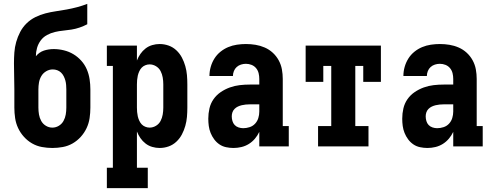

<svg xmlns="http://www.w3.org/2000/svg" viewBox="-20 -755 2540 990"><path d="M250 8Q223 8 196 3Q169 -2 145.5 -15.5Q122 -29 103.5 -49.5Q85 -70 73.5 -94.5Q62 -119 58 -146Q54 -173 54 -200V-294Q54 -327 53 -361Q52 -395 52 -428Q52 -456 54 -484Q56 -512 63.5 -538.5Q71 -565 84 -590Q97 -615 117 -634.5Q137 -654 162 -666.5Q187 -679 214 -686Q241 -693 268.5 -697Q296 -701 323.5 -706Q351 -711 377.5 -718Q404 -725 430 -735V-630Q411 -620 390.5 -613Q370 -606 348.5 -602.5Q327 -599 305.5 -597Q284 -595 263 -590Q242 -585 222.5 -574.5Q203 -564 190 -546.5Q177 -529 171 -508Q165 -487 165 -465Q173 -475 183.5 -482.5Q194 -490 206 -494Q218 -498 231 -500Q244 -502 257 -502Q283 -502 309.5 -495.5Q336 -489 358.5 -475.5Q381 -462 399 -442Q417 -422 427.5 -397.5Q438 -373 442 -346.5Q446 -320 446 -294V-200Q446 -173 442 -146Q438 -119 426.5 -94.5Q415 -70 396.5 -49.5Q378 -29 354.5 -15.5Q331 -2 304 3Q277 8 250 8ZM250 -97Q268 -97 283.5 -106.5Q299 -116 307.5 -131.5Q316 -147 319 -164.5Q322 -182 322 -200V-294Q322 -305 321 -317Q320 -329 317 -340Q314 -351 308.5 -362Q303 -373 294.5 -381Q286 -389 275 -393Q264 -397 252 -397Q234 -397 218 -387.5Q202 -378 193 -362.5Q184 -347 181 -329.5Q178 -312 178 -294V-200Q178 -182 181 -164.5Q184 -147 192.5 -131.5Q201 -116 216.5 -106.5Q232 -97 250 -97Z M531 215V110H562V-415H531V-520H686V-443Q693 -461 704 -477Q715 -493 730.5 -505Q746 -517 765 -522.5Q784 -528 803 -528Q827 -528 849.5 -520Q872 -512 889.5 -495.5Q907 -479 918 -458Q929 -437 935.5 -414Q942 -391 944 -367.5Q946 -344 946 -320V-200Q946 -176 944 -152.5Q942 -129 935.5 -106Q929 -83 918 -62Q907 -41 889.5 -24.5Q872 -8 849.5 0Q827 8 803 8Q784 8 765 2.5Q746 -3 730.5 -15Q715 -27 704 -43Q693 -59 686 -77V110H742V215ZM751 -97Q769 -97 784.5 -106.5Q800 -116 808 -131.5Q816 -147 819 -164.5Q822 -182 822 -200V-320Q822 -338 819 -355.5Q816 -373 808 -388.5Q800 -404 784.5 -413.5Q769 -423 751 -423Q740 -423 729 -418.5Q718 -414 710.5 -406Q703 -398 698 -387Q693 -376 690.5 -365Q688 -354 687 -342.5Q686 -331 686 -320V-200Q686 -189 687 -177.5Q688 -166 690.5 -155Q693 -144 698 -133Q703 -122 710.5 -114Q718 -106 729 -101.5Q740 -97 751 -97Z M1184 8Q1165 8 1146 4Q1127 0 1111.5 -10.5Q1096 -21 1084.5 -36.5Q1073 -52 1066 -69.5Q1059 -87 1056.5 -105.5Q1054 -124 1054 -143Q1054 -170 1060 -196Q1066 -222 1081 -243.5Q1096 -265 1118 -280Q1140 -295 1165 -304Q1190 -313 1216 -316Q1242 -319 1269 -319H1317V-348Q1317 -363 1313.5 -377.5Q1310 -392 1300.5 -403.5Q1291 -415 1277 -420.5Q1263 -426 1248 -426Q1235 -426 1222.5 -422Q1210 -418 1200.5 -409.5Q1191 -401 1186 -388.5Q1181 -376 1181 -363H1060Q1060 -387 1066.5 -410Q1073 -433 1085.5 -453Q1098 -473 1116.5 -488Q1135 -503 1156.5 -512Q1178 -521 1201.5 -524.5Q1225 -528 1248 -528Q1273 -528 1297.5 -524Q1322 -520 1345 -510Q1368 -500 1386.5 -483Q1405 -466 1417 -444Q1429 -422 1433.5 -397.5Q1438 -373 1438 -348V-105H1469V0H1317V-75Q1308 -56 1294.5 -40Q1281 -24 1263.5 -13Q1246 -2 1225.5 3Q1205 8 1184 8ZM1234 -94Q1251 -94 1267.5 -99.5Q1284 -105 1295.5 -117.5Q1307 -130 1312 -146.5Q1317 -163 1317 -180V-217H1269Q1258 -217 1247.5 -216Q1237 -215 1226.5 -212.5Q1216 -210 1206.5 -205.5Q1197 -201 1189.5 -193.5Q1182 -186 1178.5 -176Q1175 -166 1175 -155Q1175 -143 1178.5 -131Q1182 -119 1190 -110.5Q1198 -102 1210 -98Q1222 -94 1234 -94Z M1620 0V-105H1688V-415H1647V-333H1556V-520H1944V-333H1853V-415H1812V-105H1880V0Z M2184 8Q2165 8 2146 4Q2127 0 2111.5 -10.5Q2096 -21 2084.5 -36.5Q2073 -52 2066 -69.5Q2059 -87 2056.5 -105.5Q2054 -124 2054 -143Q2054 -170 2060 -196Q2066 -222 2081 -243.5Q2096 -265 2118 -280Q2140 -295 2165 -304Q2190 -313 2216 -316Q2242 -319 2269 -319H2317V-348Q2317 -363 2313.5 -377.5Q2310 -392 2300.5 -403.5Q2291 -415 2277 -420.5Q2263 -426 2248 -426Q2235 -426 2222.5 -422Q2210 -418 2200.5 -409.5Q2191 -401 2186 -388.5Q2181 -376 2181 -363H2060Q2060 -387 2066.5 -410Q2073 -433 2085.5 -453Q2098 -473 2116.5 -488Q2135 -503 2156.5 -512Q2178 -521 2201.5 -524.5Q2225 -528 2248 -528Q2273 -528 2297.5 -524Q2322 -520 2345 -510Q2368 -500 2386.5 -483Q2405 -466 2417 -444Q2429 -422 2433.5 -397.5Q2438 -373 2438 -348V-105H2469V0H2317V-75Q2308 -56 2294.5 -40Q2281 -24 2263.5 -13Q2246 -2 2225.5 3Q2205 8 2184 8ZM2234 -94Q2251 -94 2267.5 -99.5Q2284 -105 2295.5 -117.5Q2307 -130 2312 -146.5Q2317 -163 2317 -180V-217H2269Q2258 -217 2247.5 -216Q2237 -215 2226.5 -212.5Q2216 -210 2206.5 -205.5Q2197 -201 2189.5 -193.5Q2182 -186 2178.5 -176Q2175 -166 2175 -155Q2175 -143 2178.5 -131Q2182 -119 2190 -110.5Q2198 -102 2210 -98Q2222 -94 2234 -94Z"/></svg>

Font: Iosevka Curly Slab Extrabold
Style: Regular
Weight: 800
Monospace: yes
Designer: Belleve Invis
Foundry: Belleve Invis
Version: Version 22.1.2; ttfautohint (v1.8.4)